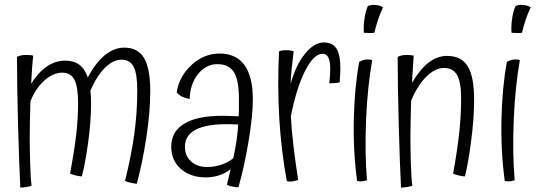

<svg xmlns="http://www.w3.org/2000/svg" viewBox="-20 -760 2280 814"><path d="M106 -180Q106 -127 108 -63.5Q110 0 114 27Q105 31 91.5 33Q78 35 66 35Q61 -66 56.5 -233Q52 -400 52 -519Q60 -523 69 -525Q78 -527 88 -527Q100 -527 107 -526.5Q114 -526 121 -524Q118 -501 116 -471Q114 -441 112 -405Q142 -453 178.5 -478Q215 -503 256 -503Q293 -503 316.5 -485.5Q340 -468 352 -432Q386 -495 425 -526.5Q464 -558 507 -558Q565 -558 591 -513.5Q617 -469 617 -373Q617 -286 600.5 -178Q584 -70 560 19Q547 18 532.5 14.5Q518 11 510 7Q537 -101 549.5 -192.5Q562 -284 562 -377Q562 -447 546.5 -477Q531 -507 495 -507Q460 -507 425 -472.5Q390 -438 363 -375Q365 -362 365.5 -348Q366 -334 366 -318Q366 -247 354 -158Q342 -69 327 -12Q314 -13 299.5 -16.5Q285 -20 277 -24Q296 -126 303.5 -193Q311 -260 311 -322Q311 -392 295.5 -422Q280 -452 244 -452Q206 -452 169 -419.5Q132 -387 109 -331Q108 -291 107 -252Q106 -213 106 -180Z M1052 -338Q1052 -271 1034 -162.5Q1016 -54 991 34Q980 34 967.5 31.5Q955 29 942 24Q946 8 951.5 -16Q957 -40 958 -43Q937 -26 910 -17Q883 -8 853 -8Q787 -8 746.5 -44Q706 -80 706 -138Q706 -202 761 -235.5Q816 -269 921 -269Q935 -269 949.5 -268.5Q964 -268 992 -267Q993 -279 993 -293.5Q993 -308 993 -341Q993 -419 972 -453.5Q951 -488 902 -488Q853 -488 819.5 -446Q786 -404 784 -340Q762 -345 749.5 -351.5Q737 -358 729 -369Q740 -437 792.5 -485Q845 -533 911 -533Q981 -533 1016.5 -484Q1052 -435 1052 -338ZM764 -138Q764 -99 790 -75.5Q816 -52 858 -52Q889 -52 917.5 -61.5Q946 -71 969 -89Q979 -136 983.5 -168.5Q988 -201 990 -232Q878 -239 821 -215.5Q764 -192 764 -138Z M1244 3Q1239 5 1232.5 6.5Q1226 8 1218 9Q1211 10 1206 9.5Q1201 9 1196 8Q1172 -122 1164 -258.5Q1156 -395 1163 -542Q1169 -545 1176.5 -546Q1184 -547 1200 -547Q1204 -547 1208 -546.5Q1212 -546 1225 -543Q1219 -494 1216 -462.5Q1213 -431 1212 -404Q1234 -484 1273 -532Q1312 -580 1353 -580Q1390 -580 1406.5 -554Q1423 -528 1423 -470Q1423 -457 1422 -442Q1421 -427 1420 -411Q1413 -409 1403.5 -408Q1394 -407 1376 -407Q1378 -423 1379 -438Q1380 -453 1380 -467Q1380 -501 1372 -516.5Q1364 -532 1347 -532Q1310 -532 1273 -458.5Q1236 -385 1213 -266Q1216 -212 1223.5 -147Q1231 -82 1244 3Z M1570 -739Q1581 -738 1588.5 -736Q1596 -734 1604 -729Q1592 -704 1582.5 -675.5Q1573 -647 1567 -621Q1560 -620 1547.5 -620Q1535 -620 1523 -621Q1522 -625 1522 -629.5Q1522 -634 1522 -643Q1522 -666 1527 -692Q1532 -718 1540 -735Q1549 -738 1555 -739Q1561 -740 1570 -739ZM1503 -498Q1512 -503 1521 -505.5Q1530 -508 1539 -508Q1543 -508 1548 -507.5Q1553 -507 1558 -505Q1538 -393 1532 -252Q1526 -111 1536 4Q1530 6 1523.5 7.5Q1517 9 1510 9Q1506 9 1502 8.5Q1498 8 1494 7Q1477 -117 1480 -253.5Q1483 -390 1503 -498Z M1720 -180Q1720 -127 1722 -63.5Q1724 0 1728 27Q1719 31 1705.5 33Q1692 35 1680 35Q1675 -66 1670.5 -233Q1666 -400 1666 -519Q1674 -523 1683 -525Q1692 -527 1702 -527Q1709 -527 1717 -526.5Q1725 -526 1734 -524Q1734 -522 1731 -480Q1728 -438 1727 -409Q1760 -466 1797 -494.5Q1834 -523 1875 -523Q1936 -523 1963 -479Q1990 -435 1990 -338Q1990 -259 1977.5 -162.5Q1965 -66 1951 -12Q1938 -13 1923.5 -16.5Q1909 -20 1901 -24Q1919 -123 1927 -197.5Q1935 -272 1935 -342Q1935 -411 1918 -441.5Q1901 -472 1863 -472Q1825 -472 1787.5 -435Q1750 -398 1723 -333Q1722 -293 1721 -253.5Q1720 -214 1720 -180Z M2196 -739Q2207 -738 2214.5 -736Q2222 -734 2230 -729Q2218 -704 2208.5 -675.5Q2199 -647 2193 -621Q2186 -620 2173.5 -620Q2161 -620 2149 -621Q2148 -625 2148 -629.5Q2148 -634 2148 -643Q2148 -666 2153 -692Q2158 -718 2166 -735Q2175 -738 2181 -739Q2187 -740 2196 -739ZM2129 -498Q2138 -503 2147 -505.5Q2156 -508 2165 -508Q2169 -508 2174 -507.5Q2179 -507 2184 -505Q2164 -393 2158 -252Q2152 -111 2162 4Q2156 6 2149.5 7.5Q2143 9 2136 9Q2132 9 2128 8.5Q2124 8 2120 7Q2103 -117 2106 -253.5Q2109 -390 2129 -498Z"/></svg>

Font: Atma Light
Style: Regular
Weight: 300
Designer: Gregori Vincens, Jeremie Hornus, Riccardo Olocco, Yoann Minet.
Foundry: black foundry
Version: Version 1.102;PS 1.100;hotconv 1.0.86;makeotf.lib2.5.63406